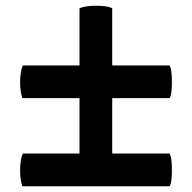

<svg xmlns="http://www.w3.org/2000/svg" viewBox="-20 -649 669 669"><path d="M58 0Q54 -11 52 -26Q50 -41 50 -55Q50 -73 52.5 -89Q55 -105 60 -114H571Q576 -104 577.5 -88Q579 -72 579 -55Q579 -39 577.5 -24Q576 -9 571 0ZM58 -307Q54 -318 52 -333Q50 -348 50 -362Q50 -380 52.5 -396Q55 -412 60 -421H257V-620Q268 -625 283.5 -627Q299 -629 315 -629Q332 -629 347 -627Q362 -625 371 -620V-421H571Q576 -411 577.5 -395Q579 -379 579 -362Q579 -346 577.5 -331Q576 -316 571 -307H371V-108Q361 -104 346 -102Q331 -100 316 -100Q300 -100 283.5 -102Q267 -104 257 -109V-307Z"/></svg>

Font: Calistoga
Style: Regular
Weight: 400
Designer: Yvonne Schuttler, Eben Sorkin
Foundry: www.sorkintype.com
Version: Version 1.010; ttfautohint (v1.8.4.7-5d5b)